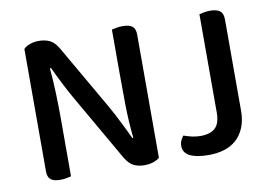

<svg xmlns="http://www.w3.org/2000/svg" viewBox="-69 -724 1197 847"><g transform="rotate(-10 529.0 -301.0)"><path d="M583 -14Q572 -5 555 1Q538 7 515 7Q487 7 466.5 -3.5Q446 -14 429 -43L264 -330Q253 -349 241.5 -370Q230 -391 219.5 -412Q209 -433 199.5 -452.5Q190 -472 183 -487L178 -486Q183 -434 185 -374.5Q187 -315 187 -262V-1Q180 1 166.5 3.5Q153 6 139 6Q109 6 95.5 -5Q82 -16 82 -42V-590Q92 -601 110.5 -607.5Q129 -614 150 -614Q178 -614 199 -604Q220 -594 237 -565L403 -277Q414 -258 425 -237Q436 -216 446.5 -195Q457 -174 466.5 -154.5Q476 -135 483 -120L487 -121Q479 -197 478 -271.5Q477 -346 477 -417V-607Q485 -609 498 -611.5Q511 -614 526 -614Q556 -614 569.5 -603Q583 -592 583 -566ZM781 -77Q825 -77 847 -97.5Q869 -118 869 -166V-607Q876 -609 890 -611.5Q904 -614 918 -614Q947 -614 961.5 -603Q976 -592 976 -564V-157Q976 -112 962.5 -80Q949 -48 926 -27.5Q903 -7 871.5 2.5Q840 12 803 12Q747 12 718 -3Q689 -18 689 -48Q689 -63 695 -74.5Q701 -86 706 -92Q723 -86 742 -81.5Q761 -77 781 -77Z"/></g></svg>

Font: Baloo Bhaina 2 Medium
Style: Regular
Weight: 500
Designer: Yesha Goshar, Manish Minz, Shuchita Grover and Ek Type
Foundry: Ek Type
Version: Version 1.640;hotconv 1.0.111;makeotfexe 2.5.65597; ttfautoh